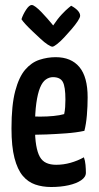

<svg xmlns="http://www.w3.org/2000/svg" viewBox="-20 -739 395 769"><path d="M185 10Q150 10 121 0Q92 -10 71 -35Q50 -60 38 -106Q26 -152 26 -225Q26 -318 41 -374.5Q56 -431 81 -460Q106 -489 138 -499.5Q170 -510 203 -510Q265 -510 298 -470.5Q331 -431 331 -349Q331 -314 328 -278Q325 -242 318 -215Q286 -208 245 -205Q204 -202 166.5 -200.5Q129 -199 105 -199Q81 -199 81 -199L83 -273Q83 -273 100 -272.5Q117 -272 143 -272Q169 -272 194.5 -274.5Q220 -277 237 -282Q240 -295 241 -310.5Q242 -326 242 -340Q242 -392 231.5 -411Q221 -430 192 -430Q177 -430 163.5 -420.5Q150 -411 140.5 -388Q131 -365 125.5 -326Q120 -287 120 -229Q120 -186 125 -157Q130 -128 139.5 -111Q149 -94 165.5 -86.5Q182 -79 205 -79Q234 -79 262.5 -87Q291 -95 316 -109Q321 -96 322.5 -78.5Q324 -61 324 -47Q324 -30 305 -17Q286 -4 254.5 3Q223 10 185 10ZM190 -552Q184 -552 171 -560.5Q158 -569 142.5 -583.5Q127 -598 111 -613Q95 -628 83 -641Q71 -654 66 -662Q72 -681 84.5 -700Q97 -719 107 -719Q113 -719 123.5 -711Q134 -703 146 -690.5Q158 -678 169 -665.5Q180 -653 186.5 -645Q193 -637 193 -637Q211 -664 227.5 -681.5Q244 -699 254.5 -707.5Q265 -716 265 -716Q282 -707 291.5 -696.5Q301 -686 301 -676Q301 -669 291.5 -654.5Q282 -640 267 -622.5Q252 -605 236.5 -588.5Q221 -572 208 -562Q195 -552 190 -552Z"/></svg>

Font: Yanone Kaffeesatz Medium
Style: Regular
Weight: 500
Designer: Yanone (Cyrillic: Daniel Pouzeot, Huerta Tipografica, and Cyreal)
Foundry: Yanone
Version: Version 2.003